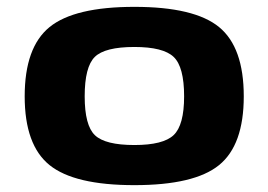

<svg xmlns="http://www.w3.org/2000/svg" viewBox="-20 -528 783 560"><path d="M691 -247Q691 -105 619 -46.5Q547 12 372 12Q197 12 124.5 -46.5Q52 -105 52 -247Q52 -390 124.5 -449Q197 -508 372 -508Q547 -508 619 -449Q691 -390 691 -247ZM372 -391Q286 -391 256.5 -362Q227 -333 227 -247Q227 -162 257 -133.5Q287 -105 372 -105Q456 -105 486.5 -134Q517 -163 517 -247Q517 -333 486.5 -362Q456 -391 372 -391Z"/></svg>

Font: Exo 2 Expanded
Style: Bold
Weight: 700
Width: 7
Designer: Natanael Gama
Version: Version 1.001;PS 001.001;hotconv 1.0.70;makeotf.lib2.5.58329